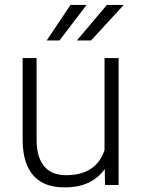

<svg xmlns="http://www.w3.org/2000/svg" viewBox="-20 -770 589 799"><path d="M416 -66.9Q391.1 -30.8 349.9 -10.5Q308.6 9.8 247.6 9.8Q208.5 9.8 176.8 -1.2Q145 -12.2 122.1 -36.1Q99.1 -60.1 86.7 -97.9Q74.2 -135.7 74.2 -189.9V-528.3H132.3V-189Q132.3 -146.5 142.1 -118.2Q151.9 -89.8 168.5 -72.8Q185.1 -55.7 207.3 -48.3Q229.5 -41 254.4 -41Q289.6 -41 316.4 -48.8Q343.3 -56.6 362.8 -70.8Q382.3 -85 395 -104Q407.7 -123 415 -146V-528.3H473.6V0H417ZM424.8 -749.5H495.1L358.9 -601.6H299.8ZM273.4 -749.5H340.3L227.5 -601.6H174.3Z"/></svg>

Font: Melbourne
Style: Light
Weight: 300
Designer: Google
Version: Version 2.000980; 2014